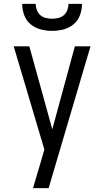

<svg xmlns="http://www.w3.org/2000/svg" viewBox="-20 -760 540 995"><path d="M151 215Q160 185 169 154.5Q178 124 187 94L210 15L51 -520H132L251 -90L368 -520H449L232 215ZM250 -600Q220 -600 191 -607.5Q162 -615 139 -634Q116 -653 105.5 -681.5Q95 -710 95 -740H165Q165 -724 171 -708Q177 -692 189 -681.5Q201 -671 217.5 -667Q234 -663 250 -663Q266 -663 282.5 -667Q299 -671 311 -681.5Q323 -692 329 -708Q335 -724 335 -740H405Q405 -710 394.5 -681.5Q384 -653 361 -634Q338 -615 309 -607.5Q280 -600 250 -600Z"/></svg>

Font: Iosevka
Style: Regular
Weight: 400
Monospace: yes
Designer: Belleve Invis
Foundry: Belleve Invis
Version: Version 33.2.3; ttfautohint (v1.8.4)